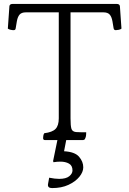

<svg xmlns="http://www.w3.org/2000/svg" viewBox="-20 -795 660 980"><path d="M246 165Q222 165 225 145L231 112Q245 115 258.5 116.5Q272 118 282 118Q317 118 333.5 104.5Q350 91 350 75Q350 50 332 40Q314 30 288 30Q271 30 253 33L251 27L273 -80H210Q200 -80 200 -90Q200 -94 201 -101.5Q202 -109 206 -115Q247 -120 263.5 -137Q280 -154 280 -191V-732H112Q90 -732 80 -720.5Q70 -709 66 -686L60 -650Q59 -641 49 -641Q43 -641 34 -643Q25 -645 20 -649L28 -763Q29 -775 45 -775H575Q591 -775 592 -763L600 -649Q596 -645 586.5 -643Q577 -641 571 -641Q562 -641 560 -650L554 -686Q550 -709 540 -720.5Q530 -732 508 -732H340V-191Q340 -153 344.5 -138Q349 -123 368 -121Q375 -120 392.5 -120Q410 -120 420 -120Q420 -115 419.5 -107Q419 -99 417 -94Q414 -84 410 -82Q406 -80 404 -80H318L307 -23Q362 -20 383.5 5Q405 30 405 59Q405 83 385 107.5Q365 132 329.5 148.5Q294 165 246 165Z"/></svg>

Font: Gowun Batang
Style: Regular
Weight: 400
Designer: Yanghee Ryu
Foundry: Yanghee Ryu
Version: Version 2.000